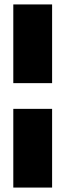

<svg xmlns="http://www.w3.org/2000/svg" viewBox="-20 -753 306 866"><path d="M40 -262H215V93H40ZM215 -378H40V-733H215Z"/></svg>

Font: Teko Variable Light
Style: Regular
Weight: 300
Designer: Manushi Parikh, Jonny Pinhorn
Foundry: Indian Type Foundry
Version: Version 3.000